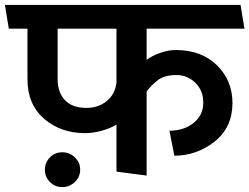

<svg xmlns="http://www.w3.org/2000/svg" viewBox="-31 -700 1017 783"><path d="M444 -363V-583H204V-377Q204 -323 234 -291.5Q264 -260 321 -260Q370 -260 404 -287.5Q438 -315 444 -363ZM660 -167Q720 -167 759 -199Q798 -231 798 -281Q798 -331 765.5 -362.5Q733 -394 689 -394Q638 -394 610.5 -371.5Q583 -349 567 -327V16L444 0V-192Q420 -177 384.5 -167Q349 -157 316 -157Q217 -157 149 -215.5Q81 -274 81 -377V-583H5Q1 -607 -3 -631Q-7 -655 -11 -680H950Q954 -655 958 -631Q962 -607 966 -583H567V-456Q588 -472 621.5 -484Q655 -496 686 -496Q790 -496 853.5 -434Q917 -372 917 -280Q917 -180 844 -122.5Q771 -65 680 -65ZM223 63Q193 63 172.5 42Q152 21 152 -8Q152 -37 172.5 -58Q193 -79 223 -79Q253 -79 274.5 -58Q296 -37 296 -8Q296 21 274.5 42Q253 63 223 63Z"/></svg>

Font: Palanquin SemiBold
Style: Regular
Weight: 600
Designer: Pria Ravichandran
Version: Version 1.0.4